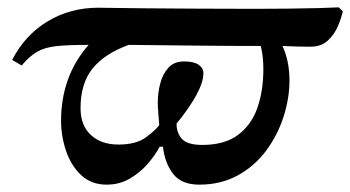

<svg xmlns="http://www.w3.org/2000/svg" viewBox="-20 -491 952 522"><path d="M270 11Q228 11 200.5 -15Q173 -41 159.5 -81Q146 -121 146 -163Q146 -222 164.5 -274Q183 -326 221 -369Q164 -369 132.5 -365.5Q101 -362 80.5 -350Q60 -338 39 -313L13 -328Q48 -396 109.5 -433Q171 -470 247 -470Q296 -469 365.5 -468.5Q435 -468 514.5 -467.5Q594 -467 671 -467Q716 -467 762 -467.5Q808 -468 845 -469Q882 -470 901 -471L912 -460Q908 -442 898.5 -419.5Q889 -397 871 -380.5Q853 -364 824 -364Q806 -364 787 -364.5Q768 -365 748 -366Q767 -325 767 -272Q767 -224 751 -174Q735 -124 704 -82Q673 -40 627 -14.5Q581 11 522 11Q473 11 450.5 -18.5Q428 -48 423 -92H414Q402 -69 381.5 -45.5Q361 -22 333 -5.5Q305 11 270 11ZM413 -151Q412 -166 410.5 -182Q409 -198 409 -214Q409 -238 415.5 -263.5Q422 -289 437.5 -306.5Q453 -324 480 -324Q507 -324 520 -315Q533 -306 533 -292Q533 -267 513 -231Q493 -195 460 -155Q460 -129 475 -113Q490 -97 530 -97Q591 -97 627.5 -124.5Q664 -152 680 -198.5Q696 -245 696 -303Q696 -338 689 -366Q608 -366 513 -367Q418 -368 330 -369Q264 -345 231.5 -304.5Q199 -264 199 -197Q199 -150 227 -124Q255 -98 302 -98Q350 -98 376.5 -117.5Q403 -137 413 -151Z"/></svg>

Font: STIX Two Text SemiBold
Style: Italic
Weight: 600
Italic angle: -12°
Designer: Ross Mills, John Hudson & Paul Hanslow, Tiro Typeworks Ltd; with prior portions MicroPress Inc. and Coen Hoffman, Elsevi
Foundry: Tiro Typeworks Ltd
Version: Version 2.13 b171